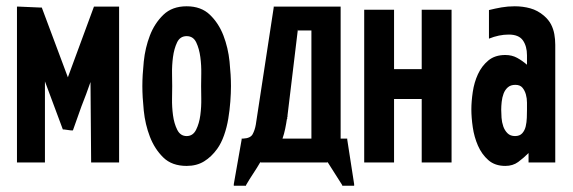

<svg xmlns="http://www.w3.org/2000/svg" viewBox="-20 -517 1822 611"><path d="M279 -496H359V0H270V-4L268 -256Q261 -236 254 -217Q247 -198 239 -178L212 -102H206L184 -105H180L123 -258V0H34V-496H39L108 -493H113L196 -271Z M574 11Q527 11 499.5 -16Q472 -43 457 -82Q442 -121 437.5 -165Q433 -209 433 -243Q433 -277 437.5 -321Q442 -365 457 -404Q472 -443 500 -470Q528 -497 574 -497Q620 -497 648 -470Q676 -443 691 -404Q706 -365 710.5 -321Q715 -277 715 -243Q715 -221 713 -194Q711 -167 706.5 -139.5Q702 -112 693 -86.5Q684 -61 671 -43Q653 -18 629.5 -3.5Q606 11 574 11ZM574 -84Q594 -84 604 -104Q614 -124 617.5 -150.5Q621 -177 620.5 -203.5Q620 -230 620 -243Q620 -256 620.5 -282.5Q621 -309 617.5 -335.5Q614 -362 604.5 -382Q595 -402 574 -402Q553 -402 543.5 -382Q534 -362 530.5 -335.5Q527 -309 527.5 -282.5Q528 -256 528 -243Q528 -230 527.5 -203.5Q527 -177 530.5 -150.5Q534 -124 544 -104Q554 -84 574 -84Z M1085 -76V-73L1107 69V74H1069V72L1022 -2V0H809V-2Q798 17 786 35Q774 53 763 72V74H724V69L749 -73V-76H754Q777 -77 784 -90Q791 -103 794 -120L851 -493V-496H1064V-76ZM971 -76V-420H928V-424Q920 -356 911.5 -287Q903 -218 895 -150V-146Q895 -145 894.5 -145Q894 -145 894 -144V-141V-138H893Q891 -124 887.5 -107Q884 -90 879 -76Z M1139 -486H1234V-297H1322V-486H1417V0H1322V-202H1234V0H1139Z M1662 -30Q1646 -14 1629 -1.5Q1612 11 1588 11Q1555 11 1534 -7.5Q1513 -26 1501 -53.5Q1489 -81 1484.5 -112Q1480 -143 1480 -169Q1480 -194 1484.5 -224.5Q1489 -255 1501 -281Q1513 -307 1534 -324.5Q1555 -342 1588 -342Q1609 -342 1625.5 -333Q1642 -324 1657 -311V-341Q1657 -370 1644 -388.5Q1631 -407 1599 -407Q1568 -407 1536 -394V-485Q1556 -490 1576 -493.5Q1596 -497 1618 -497Q1644 -497 1667.5 -490.5Q1691 -484 1711 -467Q1726 -454 1733.5 -439.5Q1741 -425 1744 -408.5Q1747 -392 1747 -374.5Q1747 -357 1747 -339V0H1662ZM1619 -84Q1634 -84 1642 -93Q1650 -102 1653 -115Q1656 -128 1656.5 -142.5Q1657 -157 1657 -167Q1657 -177 1657 -190.5Q1657 -204 1653.5 -216.5Q1650 -229 1642.5 -238Q1635 -247 1620 -247Q1605 -247 1596 -239Q1587 -231 1582.5 -219Q1578 -207 1576.5 -193Q1575 -179 1575 -168Q1575 -157 1576 -142.5Q1577 -128 1581.5 -115Q1586 -102 1595 -93Q1604 -84 1619 -84Z"/></svg>

Font: Osterbar
Style: Regular
Weight: 500
Width: 3
Designer: Peter Wiegel, Basierend auf Erbar schmal-halbfette Grotesk v. Jacob Erbar
Foundry: Peter Wiegel
Version: Version 1.0